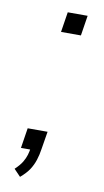

<svg xmlns="http://www.w3.org/2000/svg" viewBox="-72 -521 355 656"><g transform="rotate(10 105.5 -193.0)"><path d="M46 98 23 74Q40 58 48 44.5Q56 31 59.5 19Q63 7 65 -6L83 0H32L43 -70H112L102 -9Q99 12 93 30.5Q87 49 76.5 65Q66 81 46 98ZM98 -414 109 -484H178L167 -414Z"/></g></svg>

Font: Nunito Sans 12pt ExtraLight
Style: Italic
Weight: 200
Italic angle: -9°
Designer: Vernon Adams
Foundry: Vernon Adams
Version: Version 3.101;gftools[0.9.27]